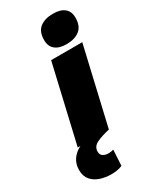

<svg xmlns="http://www.w3.org/2000/svg" viewBox="-303 -788 884 1079"><g transform="rotate(-30 138.5 -248.0)"><path d="M227 -534Q179 -534 153.5 -555.5Q128 -577 128 -616Q128 -672 160 -696.5Q192 -721 245 -721Q293 -721 318.5 -700Q344 -679 344 -639Q344 -584 312 -559Q280 -534 227 -534ZM80 225Q42 225 8.5 214Q-25 203 -46 178.5Q-67 154 -67 114Q-67 75 -47.5 46.5Q-28 18 7 0H-10L106 -500H308L192 0Q142 11 108.5 27Q75 43 75 76Q75 97 89.5 106Q104 115 125 115Q134 115 142 113.5Q150 112 157 110L151 212Q133 220 114.5 222.5Q96 225 80 225Z"/></g></svg>

Font: Prodigy Sans ExtraBold
Style: Italic
Weight: 800
Italic angle: -13°
Designer: Wei Huang
Foundry: Wei Huang
Version: Version 1.003; ttfautohint (v1.8.3)